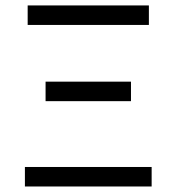

<svg xmlns="http://www.w3.org/2000/svg" viewBox="-20 -676 640 696"><path d="M70.3 0V-70.7H529.7V0ZM145.2 -309.3V-380H454.8V-309.3ZM80.3 -585.6V-656.3H519.7V-585.6Z"/></svg>

Font: Source Code Pro ExtraLight
Style: Regular
Weight: 200
Monospace: yes
Designer: Paul D. Hunt, Teo Tuominen
Foundry: Adobe
Version: Version 1.026;hotconv 1.1.0;makeotfexe 2.6.0